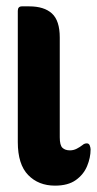

<svg xmlns="http://www.w3.org/2000/svg" viewBox="-20 -576 305 604"><path d="M153 8Q101 8 68.5 -25.5Q36 -59 36 -129V-542Q36 -556 49 -556H72Q119 -556 143.5 -533.5Q168 -511 168 -458V-144Q168 -119 176.5 -111Q185 -103 200 -103Q211 -103 221 -108Q231 -113 240 -120Q242 -122 245.5 -123.5Q249 -125 253 -125Q260 -125 262.5 -118Q265 -111 265 -106Q265 -80 254 -53.5Q243 -27 218.5 -9.5Q194 8 153 8Z"/></svg>

Font: Zain Black
Style: Regular
Weight: 900
Designer: Zain,Boutros
Foundry: Mobile Telecommunications Company (Zain), 2024
Version: Version 1.50; ttfautohint (v1.8.4)